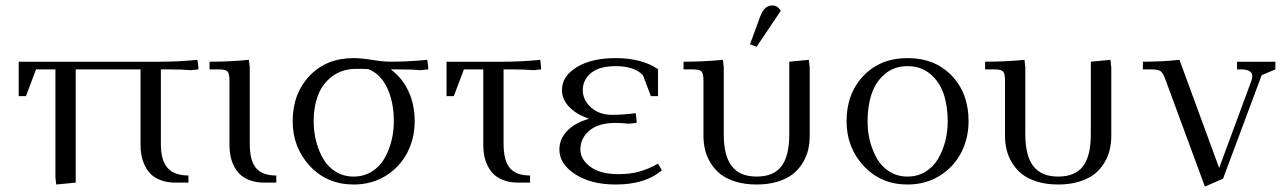

<svg xmlns="http://www.w3.org/2000/svg" viewBox="-20 -663 4669 697"><path d="M47.9 -314V-439H564Q627 -439 696.8 -445.8L700.2 -418V-411.1L671.9 -408.2Q642.1 -411.1 595.2 -411.1H564V-141.1Q564 -80.1 588.6 -53Q613.3 -25.9 664.1 -25.9V0H617.2Q588.4 0 565.9 -8.1Q543.5 -16.1 529.5 -29.1Q515.6 -42 506.6 -60.3Q497.6 -78.6 493.9 -97.2Q490.2 -115.7 490.2 -136.2V-411.1H254.9V0L184.1 6.8L181.2 -19V-411.1H110.8L74.2 -314Z M740.7 -411.1V-439Q813.5 -439 883.8 -445.8L886.7 -418V-141.1Q886.7 -79.6 909.7 -52.7Q932.6 -25.9 982.9 -25.9V0H939.9Q911.1 0 888.7 -8.1Q866.2 -16.1 852.3 -29.1Q838.4 -42 829.3 -60.3Q820.3 -78.6 816.7 -97.2Q813 -115.7 813 -136.2V-371.1Q813 -396 805.9 -403.6Q798.8 -411.1 773.9 -411.1Z M1042.5 -223.1Q1042.5 -323.2 1103.8 -387.7Q1165 -452.1 1263.7 -452.1Q1290.5 -452.1 1331.1 -445.6Q1371.6 -439 1398.4 -439Q1461.4 -439 1531.2 -445.8L1534.7 -418V-411.1L1506.3 -408.2Q1476.6 -411.1 1429.7 -411.1H1398.4Q1439.9 -380.9 1462.6 -332.3Q1485.4 -283.7 1485.4 -223.1Q1485.4 -160.2 1458 -107.9Q1430.7 -55.7 1379.6 -24.4Q1328.6 6.8 1263.7 6.8Q1167.5 6.8 1105 -60.3Q1042.5 -127.4 1042.5 -223.1ZM1118.7 -223.1Q1118.7 -185.1 1127.7 -149.9Q1136.7 -114.7 1153.8 -85.7Q1170.9 -56.6 1199.5 -39.3Q1228 -22 1263.7 -22Q1299.8 -22 1328.4 -39.3Q1356.9 -56.6 1374.3 -85.7Q1391.6 -114.7 1400.6 -149.9Q1409.7 -185.1 1409.7 -223.1Q1409.7 -291 1386.2 -342.3Q1362.8 -393.6 1317.4 -412.1Q1301.3 -413.1 1273.4 -413.1Q1222.7 -413.1 1186.8 -386.5Q1150.9 -359.9 1134.8 -317.9Q1118.7 -275.9 1118.7 -223.1Z M1601.1 -314V-439H1808.1Q1871.6 -439 1941.4 -445.8L1944.3 -418V-411.1L1916 -408.2Q1886.2 -411.1 1839.4 -411.1H1808.1V-141.1Q1808.1 -79.6 1831.1 -52.7Q1854 -25.9 1904.3 -25.9V0H1861.3Q1832.5 0 1810.1 -8.1Q1787.6 -16.1 1773.7 -29.1Q1759.8 -42 1750.7 -60.3Q1741.7 -78.6 1738 -97.2Q1734.4 -115.7 1734.4 -136.2V-411.1H1664.1L1627.4 -314Z M2010.7 -120.1Q2010.7 -158.7 2039.3 -188.2Q2067.9 -217.8 2118.7 -231.9Q2072.3 -247.6 2046.1 -275.1Q2020 -302.7 2020 -335.9Q2020 -386.7 2074 -419.4Q2127.9 -452.1 2214.8 -452.1Q2309.1 -452.1 2368.7 -412.1V-314H2342.8L2314 -390.1Q2282.7 -422.9 2214.8 -422.9Q2156.7 -422.9 2126.2 -398.4Q2095.7 -374 2095.7 -335.9Q2095.7 -299.8 2125.5 -272.9Q2155.3 -246.1 2201.7 -246.1Q2240.2 -246.1 2288.1 -252L2291 -224.1V-216.8L2262.7 -213.9Q2233.9 -216.8 2214.8 -216.8Q2152.8 -216.8 2119.9 -189.2Q2086.9 -161.6 2086.9 -120.1Q2086.9 -84.5 2123 -57.6Q2159.2 -30.8 2225.1 -30.8Q2268.6 -30.8 2301.8 -40.3Q2335 -49.8 2368.7 -68.8L2382.8 -44.9Q2323.2 6.8 2214.8 6.8Q2126 6.8 2068.4 -30.3Q2010.7 -67.4 2010.7 -120.1Z M2461.4 -411.1V-439Q2534.2 -439 2604.5 -445.8L2607.4 -418V-174.8Q2607.4 -97.2 2636.7 -59.6Q2666 -22 2726.6 -22Q2788.1 -22 2816.7 -59.3Q2845.2 -96.7 2845.2 -174.8V-439L2916.5 -445.8L2919.4 -418V-169.9Q2919.4 -143.6 2913.8 -119.4Q2908.2 -95.2 2894 -71.8Q2879.9 -48.3 2858.4 -31.2Q2836.9 -14.2 2803.2 -3.7Q2769.5 6.8 2726.6 6.8Q2684.1 6.8 2650.1 -3.7Q2616.2 -14.2 2595 -31.2Q2573.7 -48.3 2559.6 -71.5Q2545.4 -94.7 2539.6 -119.1Q2533.7 -143.6 2533.7 -169.9V-371.1Q2533.7 -396 2526.6 -403.6Q2519.5 -411.1 2494.6 -411.1ZM2702.6 -502 2736.3 -594.2Q2746.1 -621.6 2756.8 -632.3Q2767.6 -643.1 2784.7 -643.1Q2802.2 -643.1 2814.5 -624L2726.6 -493.2Z M3053.2 -223.1Q3053.2 -323.2 3114.5 -387.7Q3175.8 -452.1 3274.4 -452.1Q3374 -452.1 3435.1 -388.2Q3496.1 -324.2 3496.1 -223.1Q3496.1 -160.2 3468.8 -107.9Q3441.4 -55.7 3390.4 -24.4Q3339.4 6.8 3274.4 6.8Q3178.2 6.8 3115.7 -60.3Q3053.2 -127.4 3053.2 -223.1ZM3129.4 -223.1Q3129.4 -185.1 3138.4 -149.9Q3147.5 -114.7 3164.6 -85.7Q3181.6 -56.6 3210.2 -39.3Q3238.8 -22 3274.4 -22Q3310.5 -22 3339.1 -39.3Q3367.7 -56.6 3385 -85.7Q3402.3 -114.7 3411.4 -149.9Q3420.4 -185.1 3420.4 -223.1Q3420.4 -278.8 3405.3 -323Q3390.1 -367.2 3356.4 -395Q3322.8 -422.9 3274.4 -422.9Q3226.6 -422.9 3193.1 -395Q3159.7 -367.2 3144.5 -323Q3129.4 -278.8 3129.4 -223.1Z M3556.2 -411.1V-439Q3628.9 -439 3699.2 -445.8L3702.1 -418V-174.8Q3702.1 -97.2 3731.4 -59.6Q3760.7 -22 3821.3 -22Q3882.8 -22 3911.4 -59.3Q3939.9 -96.7 3939.9 -174.8V-439L4011.2 -445.8L4014.2 -418V-169.9Q4014.2 -143.6 4008.5 -119.4Q4002.9 -95.2 3988.8 -71.8Q3974.6 -48.3 3953.1 -31.2Q3931.6 -14.2 3897.9 -3.7Q3864.3 6.8 3821.3 6.8Q3778.8 6.8 3744.9 -3.7Q3710.9 -14.2 3689.7 -31.2Q3668.5 -48.3 3654.3 -71.5Q3640.1 -94.7 3634.3 -119.1Q3628.4 -143.6 3628.4 -169.9V-371.1Q3628.4 -396 3621.3 -403.6Q3614.3 -411.1 3589.4 -411.1Z M4128.9 -411.1V-439Q4196.8 -439 4261.7 -445.8L4405.8 -53.2L4522.9 -370.1Q4525.9 -378.9 4525.9 -387.2Q4525.9 -411.1 4483.9 -411.1H4470.7V-439H4609.9V-411.1L4560.1 -390.1L4419.9 -14.2L4354 14.2L4211.9 -371.1Q4203.1 -396 4194.8 -403.3Q4186.5 -410.6 4163.1 -411.1Z"/></svg>

Font: Dihjauti S
Style: Regular
Weight: 400
Designer: T. Christopher White
Version: Version 3.0.0